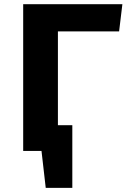

<svg xmlns="http://www.w3.org/2000/svg" viewBox="-20 -731 655 930"><path d="M330.3 -124.6V179H201.5L181 0H92.3V-710.8H572.8L556.9 -579H260.5V-124.6Z"/></svg>

Font: FiraCode Nerd Font
Style: Bold
Weight: 700
Designer: Carrois Corporate, Edenspiekermann AG, Nikita Prokopov
Foundry: Carrois Corporate, Edenspiekermann AG, Nikita Prokopov
Version: Version 6.002;Nerd Fonts 2.1.0